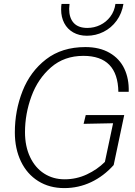

<svg xmlns="http://www.w3.org/2000/svg" viewBox="-20 -951 690 983"><path d="M56 -273Q56 -385 95.5 -485Q135 -585 216 -647.5Q297 -710 417 -710Q490 -710 541 -680.5Q592 -651 616.5 -599.5Q641 -548 639 -481H586Q583 -665 407 -665Q309 -665 241.5 -606.5Q174 -548 141 -458Q108 -368 108 -274Q108 -202 134 -147Q160 -92 206 -62.5Q252 -33 311 -33Q371 -33 424.5 -58Q478 -83 517 -122L559 -320L408 -317L419 -362H616L562 -106Q511 -49 446.5 -18.5Q382 12 309 12Q233 12 175.5 -24Q118 -60 87 -125Q56 -190 56 -273ZM293 -902Q293 -921 295 -931H336Q334 -913 334 -906Q334 -859 357.5 -833.5Q381 -808 427 -808Q462 -808 493 -823Q524 -838 545 -866Q566 -894 571 -931H612Q604 -882 577 -845Q550 -808 510 -788Q470 -768 425 -768Q385 -768 355 -785Q325 -802 309 -832.5Q293 -863 293 -902Z"/></svg>

Font: Azeret Mono Thin
Style: Italic
Weight: 100
Italic angle: -12°
Designer: Martin Vácha
Foundry: Displaay
Version: Version 1.000; Glyphs 3.0.3, build 3074